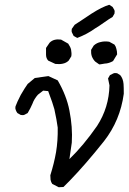

<svg xmlns="http://www.w3.org/2000/svg" viewBox="-20 -764 540 805"><path d="M226 21 199 7Q194 0 192 -10Q192 -13 191.5 -19.5Q191 -26 191 -29Q207 -80 215 -126Q223 -174 222 -229Q218 -260 208 -306Q202 -329 182 -382L161 -384L139 -367Q123 -349 116 -329Q109 -312 96 -290Q94 -289 83 -283Q77 -280 67 -282L53 -290Q49 -295 46 -303Q43 -310 45 -318Q51 -335 67 -366Q85 -397 96 -412L126 -437L183 -445L222 -427Q259 -363 271 -301Q285 -231 281 -166L271 -97Q330 -154 387 -236Q437 -313 439 -406L433 -435L441 -449L455 -456Q461 -459 471 -457L484 -449Q496 -435 498 -412Q499 -398 499 -371Q484 -259 416 -172Q338 -74 272 -6L246 20ZM396 -494 379 -506Q370 -515 365 -528Q361 -540 362 -555L373 -573Q386 -585 403 -588Q418 -592 438 -589L460 -577Q466 -569 468 -559Q471 -549 471 -536L454 -508Q440 -500 426 -498Q421 -498 411 -496Q401 -494 396 -494ZM212 -496 182 -510Q173 -520 173 -535V-563L188 -585Q197 -594 209 -597Q221 -600 236 -598L266 -581Q276 -566 278 -556Q281 -540 279 -528L268 -510Q258 -500 243 -497Q230 -494 212 -496ZM304 -605 289 -613Q285 -620 282 -627Q279 -633 281 -643L293 -660Q306 -668 329.5 -684Q353 -700 364 -707Q408 -735 438 -744L452 -735Q453 -733 459 -723Q462 -717 460 -707L452 -693Q438 -685 414 -668Q390 -651 379 -645Q346 -621 304 -605Z"/></svg>

Font: Yozai
Style: Regular
Weight: 400
Designer: LXGW / Y.OzVox
Foundry: LXGW / Y.OzVox
Version: Version 0.861;October 22, 2024